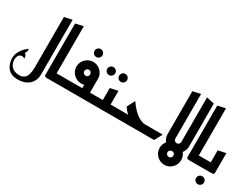

<svg xmlns="http://www.w3.org/2000/svg" viewBox="-79 -1508 3151 2424"><g transform="rotate(30 1496.5 -296.0)"><path d="M332 -40V-775L445 -800V0ZM216 200Q155 200 117 178Q79 156 59 123Q39 90 32 56.5Q25 23 25 0Q25 -44 43.5 -84Q62 -124 91 -155.5Q120 -187 151 -207Q153 -188 149 -171Q145 -154 131 -135Q142 -130 149.5 -119Q157 -108 160 -95Q163 -82 160 -70Q145 -81 133 -83.5Q121 -86 107 -81Q83 -76 71 -52Q59 -28 59 0Q59 39 74.5 71Q90 103 123.5 123Q157 143 210 143Q257 143 283.5 120.5Q310 98 321 56.5Q332 15 332 -40V-288L445 -313V0Q445 56 419 101.5Q393 147 342.5 173.5Q292 200 216 200Z M535 0Q535 0 525 -0.5Q515 -1 505 -6Q495 -11 495 -23V-775L608 -800V-113H715V0Z M938 -542Q914 -542 897 -559Q880 -576 880 -600Q880 -624 897 -641Q914 -658 938 -658Q962 -658 979 -641Q996 -624 996 -600Q996 -576 979 -559Q962 -542 938 -542Z M1035 0V-113H1215V0ZM675 0V-113H982V-241L1095 -313V-23Q1095 -11 1085 -6Q1075 -1 1065 -0.5Q1055 0 1055 0ZM939 -157Q897 -157 861 -178Q825 -199 803.5 -235Q782 -271 782 -313Q782 -357 803.5 -392.5Q825 -428 861 -449Q897 -470 940 -470Q982 -470 1017.5 -449Q1053 -428 1074 -392.5Q1095 -357 1095 -313Q1095 -270 1074 -234.5Q1053 -199 1017.5 -178Q982 -157 939 -157ZM939 -270Q958 -270 970 -282.5Q982 -295 982 -313Q982 -332 970 -344.5Q958 -357 939 -357Q921 -357 908.5 -344.5Q896 -332 896 -313Q896 -295 908.5 -282.5Q921 -270 939 -270Z M1364 -425Q1340 -425 1323 -442Q1306 -459 1306 -483Q1306 -507 1323 -524Q1340 -541 1364 -541Q1388 -541 1405 -524Q1422 -507 1422 -483Q1422 -459 1405 -442Q1388 -425 1364 -425ZM1191 -425Q1167 -425 1150 -442Q1133 -459 1133 -483Q1133 -507 1150 -524Q1167 -541 1191 -541Q1215 -541 1232 -524Q1249 -507 1249 -483Q1249 -459 1232 -442Q1215 -425 1191 -425Z M1295 0V-113H1515V0ZM1175 0V-113H1282V-288L1395 -313V-23Q1395 -11 1385 -6Q1375 -1 1365 -0.5Q1355 0 1355 0Z M1475 0V-113H1653Q1635 -126 1615.5 -149.5Q1596 -173 1584 -193L1643 -307Q1679 -252 1723 -208Q1767 -164 1813 -138.5Q1859 -113 1901 -113H2155L2095 0Z M2318 -93 2205 -150V-775L2318 -800Z M2362 7Q2319 7 2283.5 -14Q2248 -35 2226.5 -71Q2205 -107 2205 -150H2318Q2318 -132 2331 -119.5Q2344 -107 2362 -107Q2380 -107 2392.5 -119.5Q2405 -132 2405 -150H2518Q2518 -107 2497 -71Q2476 -35 2440.5 -14Q2405 7 2362 7ZM2405 -100V-800L2518 -775V-150ZM2362 207Q2319 207 2283.5 186Q2248 165 2226.5 129Q2205 93 2205 50Q2205 6 2226.5 -29.5Q2248 -65 2283.5 -86Q2319 -107 2362 -107Q2405 -107 2440.5 -86Q2476 -65 2497 -29.5Q2518 6 2518 50Q2518 93 2497 129Q2476 165 2440.5 186Q2405 207 2362 207ZM2362 93Q2380 93 2392.5 80.5Q2405 68 2405 50Q2405 32 2392.5 19.5Q2380 7 2362 7Q2344 7 2331 19.5Q2318 32 2318 50Q2318 68 2331 80.5Q2344 93 2362 93Z M2608 0Q2608 0 2598 -0.5Q2588 -1 2578 -6Q2568 -11 2568 -23V-775L2681 -800V-113H2788V0Z M2851 208Q2827 208 2810 191Q2793 174 2793 150Q2793 126 2810 109Q2827 92 2851 92Q2875 92 2892 109Q2909 126 2909 150Q2909 174 2892 191Q2875 208 2851 208Z M2748 0V-113H2855V-288L2968 -313V-23Q2968 -11 2958 -6Q2948 -1 2938 -0.5Q2928 0 2928 0Z"/></g></svg>

Font: Reem Kufi Fun Medium
Style: Regular
Weight: 500
Designer: Khaled Hosny
Version: Version 1.005